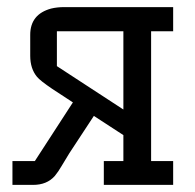

<svg xmlns="http://www.w3.org/2000/svg" viewBox="-20 -520 548 540"><path d="M405 -432V-67H467V0H272V-67H327V-140L244 -194L175 -89Q163 -70 153.5 -53.5Q144 -37 134 -25Q112 0 73 0H15V-67H78L185 -232L127 -270Q93 -293 84 -304Q65 -327 65 -363V-422Q65 -480 124 -496Q141 -500 160 -500H467V-432ZM327 -432H140V-334L327 -212Z"/></svg>

Font: Kelly Slab
Style: Regular
Weight: 400
Designer: Denis Masharov
Foundry: Denis Masharov
Version: Version 1.001